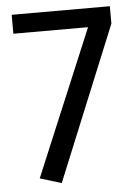

<svg xmlns="http://www.w3.org/2000/svg" viewBox="-50 -709 544 758"><g transform="rotate(-5 221.5 -329.5)"><path d="M164 10 79 -16 321 -594H25V-669H414V-600Z"/></g></svg>

Font: Feura Sans
Style: Regular
Weight: 400
Designer: Carrois Corporate & Edenspiekermann
Foundry: Carrois Corporate GbR & Edenspiekermann AG
Version: Version 1.001